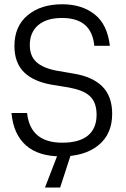

<svg xmlns="http://www.w3.org/2000/svg" viewBox="-20 -719 586 890"><path d="M100.6 -44.9Q42 -96.7 33.2 -195.3H105.5Q120.1 -57.6 268.6 -57.6Q347.7 -57.6 387.7 -90.8Q427.7 -124 427.7 -186.5Q427.7 -245.1 396.5 -273.4Q380.9 -288.1 356 -297.9Q331.1 -307.6 298.8 -313.5L220.7 -326.2Q135.7 -340.8 91.8 -383.8Q46.9 -427.7 46.9 -505.9Q46.9 -597.7 108.4 -648.4Q168.9 -699.2 268.6 -699.2Q360.4 -699.2 419.9 -651.4Q477.5 -605.5 489.3 -506.8H417Q405.3 -635.7 267.6 -635.7Q196.3 -635.7 157.2 -602.5Q118.2 -569.3 118.2 -510.7Q118.2 -459 148.4 -431.6Q179.7 -403.3 241.2 -391.6L321.3 -377.9Q409.2 -363.3 454.1 -318.4Q500 -272.5 500 -191.4Q500 -97.7 436.5 -45.9Q373 5.9 263.7 5.9Q158.2 5.9 100.6 -44.9ZM251 -11.7H311.5L258.8 150.4H188.5Z"/></svg>

Font: Dinish
Style: Regular
Weight: 400
Designer: Bert Driehuis
Foundry: Playbeing
Version: Version 3.006; git-39231f3c-release